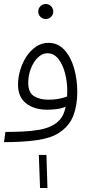

<svg xmlns="http://www.w3.org/2000/svg" viewBox="-20 -705 453 959"><path d="M0 5 7 -46Q49 -46 93 -48Q137 -50 174.5 -56.5Q212 -63 237 -76Q263 -88 281.5 -110Q300 -132 308 -172Q287 -163 262.5 -160Q238 -157 217 -157Q150 -157 110 -189Q70 -221 70 -282Q70 -318 81 -355Q92 -392 112 -422.5Q132 -453 160 -472Q188 -491 222 -491Q269 -491 301 -456.5Q333 -422 349.5 -366Q366 -310 366 -245Q366 -178 346 -126.5Q326 -75 274 -41Q234 -15 164.5 -5Q95 5 0 5ZM121 -292Q121 -243 149.5 -225Q178 -207 223 -207Q273 -207 315 -223Q316 -236 316 -251Q316 -297 304.5 -340.5Q293 -384 271 -411.5Q249 -439 216 -439Q191 -439 169 -417.5Q147 -396 134 -362Q121 -328 121 -292ZM209 -610Q193 -610 182 -621Q171 -632 171 -647Q171 -663 182 -674Q193 -685 209 -685Q224 -685 235 -674Q246 -663 246 -647Q246 -632 235 -621Q224 -610 209 -610ZM180 234 174 69H212L217 234Z"/></svg>

Font: Noto Sans Arabic SemCond Light
Style: Regular
Weight: 300
Width: 4
Designer: Monotype Design Team, Nadine Chahine, Nizar Qandah and Khaled Hosny
Foundry: Monotype Imaging Inc.
Version: Version 2.012; ttfautohint (v1.8.4.7-5d5b)